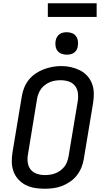

<svg xmlns="http://www.w3.org/2000/svg" viewBox="-20 -1152 640 1180"><path d="M254 8Q223 8 193.5 3Q164 -2 138 -15Q112 -28 92.5 -49.5Q73 -71 63 -98.5Q53 -126 52.5 -156.5Q52 -187 57 -217L114 -560Q118 -586 128.5 -612.5Q139 -639 156.5 -661Q174 -683 198 -699.5Q222 -716 248.5 -726Q275 -736 302 -741Q329 -746 356 -746Q387 -746 416 -739.5Q445 -733 471 -720Q497 -707 516.5 -685.5Q536 -664 546 -636.5Q556 -609 556.5 -578.5Q557 -548 552 -518L495 -175Q491 -149 480.5 -123Q470 -97 452.5 -74.5Q435 -52 411 -35.5Q387 -19 361 -9Q335 1 307.5 4.5Q280 8 254 8ZM256 -76Q272 -76 288.5 -78.5Q305 -81 320.5 -87Q336 -93 350.5 -103.5Q365 -114 375.5 -127.5Q386 -141 392 -157Q398 -173 401 -189L458 -531Q462 -557 458.5 -582Q455 -607 440 -625.5Q425 -644 401.5 -651.5Q378 -659 352 -659Q336 -659 319.5 -656.5Q303 -654 287.5 -647.5Q272 -641 258 -631Q244 -621 233.5 -607Q223 -593 217 -577.5Q211 -562 208 -546L152 -204Q147 -179 150.5 -153.5Q154 -128 168.5 -110Q183 -92 206.5 -84Q230 -76 256 -76ZM390 -816Q374 -816 358.5 -821.5Q343 -827 333.5 -839.5Q324 -852 321.5 -868.5Q319 -885 322 -902Q324 -913 330 -924Q336 -935 346 -942Q356 -949 367.5 -951.5Q379 -954 390 -954Q407 -954 422 -948.5Q437 -943 446.5 -930.5Q456 -918 458.5 -901.5Q461 -885 458 -868Q457 -857 451 -846Q445 -835 435 -828Q425 -821 413.5 -818.5Q402 -816 390 -816ZM274 -1048V-1132H574V-1048Z"/></svg>

Font: Iosevka Curly MdExObl
Style: Regular
Weight: 500
Width: 7
Italic angle: -9°
Monospace: yes
Designer: Belleve Invis
Foundry: Belleve Invis
Version: Version 11.1.0; ttfautohint (v1.8.3)